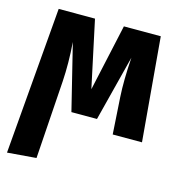

<svg xmlns="http://www.w3.org/2000/svg" viewBox="-110 -630 893 950"><g transform="rotate(15 336.0 -154.5)"><path d="M597 -531 643 0H493L481 -190Q476 -272 484 -391L398 -54H267L184 -391Q192 -284 186 -190L159 210L11 222L74 -531H260L333 -189L408 -531Z"/></g></svg>

Font: Fira Sans
Style: Bold
Weight: 700
Designer: bBox Type GmbH & Carrois Corporate GbR & Edenspiekermann AG
Foundry: bBox Type GmbH & Carrois Corporate GbR & Edenspiekermann AG
Version: Version 4.301;PS 004.301;hotconv 1.0.88;makeotf.lib2.5.64775